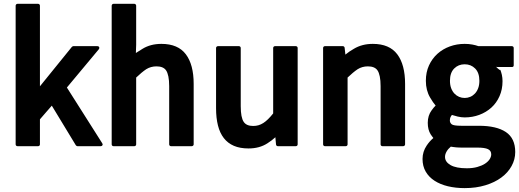

<svg xmlns="http://www.w3.org/2000/svg" viewBox="-20 -738 2673 988"><path d="M185.5 -293.9 350.1 -497.1Q351.1 -498 353.5 -499.3Q356 -500.5 357.4 -500.5H481.4Q487.8 -500.5 490.2 -495.4Q492.7 -490.2 488.8 -484.9L324.2 -287.6L506.3 -0.5Q509.8 4.9 507.1 9.5Q504.4 14.2 498.5 14.2H377.9Q376.5 14.2 373.8 12.7Q371.1 11.2 370.1 9.3L246.6 -194.3Q231 -176.3 216.1 -159.4Q201.2 -142.6 185.5 -124V4.9Q185.5 8.8 182.9 11.5Q180.2 14.2 176.3 14.2H69.8Q65.9 14.2 63.2 11.5Q60.5 8.8 60.5 4.9V-708.5Q60.5 -712.4 63.2 -715.3Q65.9 -718.3 69.8 -718.3H176.3Q180.2 -718.3 182.9 -715.3Q185.5 -712.4 185.5 -708.5Z M554.7 -708.5Q554.7 -712.4 557.4 -715.3Q560.1 -718.3 564 -718.3H671.4Q675.3 -718.3 678 -715.3Q680.7 -712.4 680.7 -708.5V-507.8L679.2 -465.3L713.4 -486.8Q733.9 -499.5 758.3 -505.9Q782.7 -512.2 810.5 -512.2Q896 -512.2 936.3 -458.7Q976.6 -405.3 976.6 -306.2V4.9Q976.6 8.8 973.6 11.5Q970.7 14.2 966.8 14.2H859.9Q856 14.2 853.3 11.5Q850.6 8.8 850.6 4.9V-294.9Q850.6 -324.2 846.4 -344.5Q842.3 -364.7 834.5 -376Q820.3 -396.5 785.2 -396.5Q755.9 -396.5 732.4 -381.8Q720.7 -374 707.5 -363Q694.3 -352.1 680.7 -338.9V4.9Q680.7 8.8 678 11.5Q675.3 14.2 671.4 14.2H564Q560.1 14.2 557.4 11.5Q554.7 8.8 554.7 4.9Z M1397 -31.7Q1377.9 -14.2 1356 -0.5Q1315.4 25.9 1258.8 25.9Q1215.3 25.9 1183.8 12.5Q1152.3 -1 1131.8 -27.3Q1111.3 -53.7 1101.6 -92.3Q1091.8 -130.9 1091.8 -181.2V-491.2Q1091.8 -495.1 1094.7 -497.8Q1097.7 -500.5 1101.6 -500.5H1209.5Q1213.4 -500.5 1216.1 -497.8Q1218.8 -495.1 1218.8 -491.2V-191.4Q1218.8 -132.8 1234.4 -110.4Q1248.5 -89.8 1282.7 -89.8Q1297.4 -89.8 1310.1 -93.5Q1322.8 -97.2 1335 -105Q1347.2 -112.8 1359.6 -125Q1372.1 -137.2 1385.7 -154.3V-491.2Q1385.7 -495.1 1388.4 -497.8Q1391.1 -500.5 1395 -500.5H1502.4Q1506.3 -500.5 1509 -497.8Q1511.7 -495.1 1511.7 -491.2V4.9Q1511.7 8.8 1509 11.5Q1506.3 14.2 1502.4 14.2H1409.7Q1405.8 14.2 1403.3 11.7Q1400.9 9.3 1400.4 5.9Z M1744.1 -500.5Q1748 -500.5 1750.5 -498Q1752.9 -495.6 1753.4 -492.2L1757.3 -457Q1767.1 -465.3 1778.1 -472.7Q1789.1 -480 1800.8 -486.8Q1842.8 -512.2 1898.4 -512.2Q1983.9 -512.2 2024.2 -458.7Q2064.5 -405.3 2064.5 -306.2V4.9Q2064.5 8.8 2061.5 11.5Q2058.6 14.2 2054.7 14.2H1947.8Q1943.8 14.2 1941.2 11.5Q1938.5 8.8 1938.5 4.9V-294.9Q1938.5 -324.2 1934.3 -344.5Q1930.2 -364.7 1922.4 -376Q1908.2 -396.5 1873 -396.5Q1843.8 -396.5 1820.3 -381.8Q1808.6 -374 1795.4 -363Q1782.2 -352.1 1768.6 -338.9V4.9Q1768.6 8.8 1765.9 11.5Q1763.2 14.2 1759.3 14.2H1651.9Q1647.9 14.2 1645.3 11.5Q1642.6 8.8 1642.6 4.9V-491.2Q1642.6 -495.1 1645.3 -497.8Q1647.9 -500.5 1651.9 -500.5Z M2270 69.3Q2270 95.2 2298.6 111.6Q2327.1 127.9 2382.3 127.9Q2412.6 127.9 2436 121.3Q2459.5 114.7 2475.3 104.5Q2491.2 94.2 2499.5 81.5Q2507.8 68.8 2507.8 56.2Q2507.8 37.6 2491.2 29.5Q2474.6 21.5 2436.5 21.5H2356Q2349.6 21.5 2342.3 21.2Q2335 21 2327.4 20.3Q2319.8 19.5 2312.7 18.6Q2305.7 17.6 2299.8 16.6Q2286.1 27.8 2278.1 41.7Q2270 55.7 2270 69.3ZM2552.7 -383.8Q2552.7 -383.3 2553 -383.1Q2553.2 -382.8 2553.2 -382.3Q2553.2 -382.8 2553 -383.1Q2552.7 -383.3 2552.7 -383.8ZM2175.8 10.7Q2190.4 -11.2 2210 -27.8Q2206.5 -31.7 2203.4 -36.4Q2200.2 -41 2196.3 -46.4Q2181.2 -70.3 2181.2 -106Q2181.2 -143.6 2201.2 -170.4Q2207.5 -178.7 2211.9 -184.3Q2216.3 -189.9 2221.7 -194.8Q2208.5 -210 2193.4 -235.8Q2171.4 -272.9 2171.4 -322.3Q2171.4 -366.2 2187.5 -401.4Q2203.6 -436.5 2231 -461.2Q2258.3 -485.8 2294.4 -499Q2330.6 -512.2 2371.1 -512.2Q2392.1 -512.2 2410.4 -508.8Q2428.7 -505.4 2441.9 -500.5H2614.3Q2618.2 -500.5 2620.8 -497.8Q2623.5 -495.1 2623.5 -491.2V-402.3Q2623.5 -393.1 2614.3 -393.1H2537.6Q2536.6 -393.1 2534.7 -393.8Q2532.7 -394.5 2531.7 -395Q2544.9 -381.8 2550.5 -378.7Q2556.2 -375.5 2553.2 -382.3Q2559.1 -368.2 2562.5 -352.8Q2565.9 -337.4 2565.9 -320.3Q2565.9 -277.8 2550.5 -243.2Q2535.2 -208.5 2508.5 -184.3Q2481.9 -160.2 2446.5 -147Q2411.1 -133.8 2371.1 -133.8Q2353.5 -133.8 2335.2 -138.2Q2316.9 -142.6 2305.7 -146.5Q2301.8 -142.6 2298.3 -135.5Q2294.9 -128.4 2294.9 -118.2Q2294.9 -106.4 2304.2 -98.6Q2313.5 -90.8 2354 -90.8H2444.3Q2534.7 -90.8 2583 -58.6Q2631.3 -26.4 2631.3 44.4Q2631.3 82.5 2612.5 116.5Q2593.8 150.4 2559.8 175.5Q2525.9 200.7 2477.8 215.3Q2429.7 230 2371.1 230Q2324.7 230 2284.9 220.5Q2245.1 210.9 2216.1 192.1Q2187 173.3 2170.7 145.3Q2154.3 117.2 2154.3 80.1Q2154.3 42.5 2175.8 10.7ZM2371.1 -233.9Q2386.2 -233.9 2399.9 -239.7Q2413.6 -245.6 2424.1 -256.8Q2434.6 -268.1 2440.7 -284.4Q2446.8 -300.8 2446.8 -322.3Q2446.8 -363.8 2424.8 -385.7Q2403.3 -407.2 2371.1 -407.2Q2338.9 -407.2 2317.4 -385.7Q2295.4 -363.8 2295.4 -322.3Q2295.4 -300.8 2301.5 -284.4Q2307.6 -268.1 2318.1 -256.8Q2328.6 -245.6 2342.3 -239.7Q2356 -233.9 2371.1 -233.9Z"/></svg>

Font: Pyidaungsu ZawDecode
Style: Bold
Weight: 700
Designer: Sun Tun
Foundry: Your Own Font Foundry
Version: Version 2.50